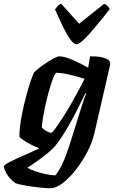

<svg xmlns="http://www.w3.org/2000/svg" viewBox="-91 -799 610 1019"><path d="M177 200Q157 200 122 196.5Q87 193 51 187Q15 181 -8 174Q-40 150 -54.5 125Q-69 100 -71 85Q-68 75 -37.5 59.5Q-7 44 36 25.5Q79 7 118 -12Q98 -19 74 -31.5Q50 -44 32 -56Q14 -68 12 -75Q12 -112 19 -156Q26 -200 36.5 -243.5Q47 -287 58 -324.5Q69 -362 78 -386Q87 -410 90 -414Q95 -421 112.5 -435Q130 -449 152.5 -464Q175 -479 194.5 -489.5Q214 -500 223 -500Q251 -500 293.5 -481.5Q336 -463 377 -440L387 -500Q396 -500 413.5 -499.5Q431 -499 449.5 -495Q468 -491 481 -483Q494 -475 494 -460Q494 -455 492 -448L409 -88Q398 -41 371.5 9Q345 59 311 102.5Q277 146 241.5 173Q206 200 177 200ZM180 -94Q186 -94 202.5 -116.5Q219 -139 241.5 -174Q264 -209 287 -249Q310 -289 329 -324.5Q348 -360 358 -381Q311 -395 274.5 -403.5Q238 -412 207 -413Q197 -402 186.5 -372.5Q176 -343 166 -305.5Q156 -268 148 -230.5Q140 -193 135.5 -163.5Q131 -134 131 -122Q140 -112 156 -103Q172 -94 180 -94ZM202 132Q220 112 239.5 71.5Q259 31 283 -45L342 -233Q349 -257 356 -276Q363 -295 367 -301L362 -304Q342 -262 316 -211Q290 -160 262 -112.5Q234 -65 208 -32Q192 -11 163.5 12.5Q135 36 105 57Q75 78 54 91Q66 99 92.5 108.5Q119 118 149.5 124.5Q180 131 202 132ZM315 -564Q301 -564 283 -588.5Q265 -613 244.5 -655Q224 -697 201 -749Q207 -757 214 -766Q221 -775 234 -779L329 -673L462 -779Q473 -775 481 -766Q489 -757 491 -750Q450 -698 415 -656Q380 -614 354 -589Q328 -564 315 -564Z"/></svg>

Font: Texturina 72pt 72pt ExtraBold
Style: Italic
Weight: 800
Italic angle: -11°
Designer: Guillermo Torres Carreño
Foundry: Omnibus-Type
Version: Version 1.002; ttfautohint (v1.8.3)